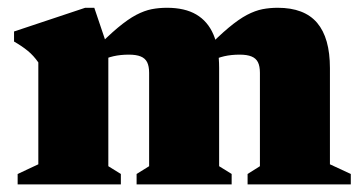

<svg xmlns="http://www.w3.org/2000/svg" viewBox="-20 -486 956 506"><path d="M265.5 -356V-48L298.5 -27.5V0H26.5V-27.5L81 -53V-321.5Q68.5 -339.5 53.2 -352Q38 -364.5 17 -376.5V-403L204.5 -465.5H228.5ZM557.5 -307V-48L590.5 -27.5V0H340V-27.5L373 -48V-294Q373 -311.5 367.8 -322Q362.5 -332.5 350.8 -337.2Q339 -342 319.5 -342Q297.5 -342 279 -337.8Q260.5 -333.5 244.5 -325L226.5 -352.5Q263.5 -390.5 290.5 -413Q317.5 -435.5 339 -446.8Q360.5 -458 379.8 -461.8Q399 -465.5 420 -465.5Q467 -465.5 497.2 -447.8Q527.5 -430 542.5 -395Q557.5 -360 557.5 -307ZM849.5 -306.5V-53L904.5 -27.5V0H632.5V-27.5L665 -48V-294Q665 -311.5 659.8 -322Q654.5 -332.5 642.8 -337.2Q631 -342 611.5 -342Q589.5 -342 571 -337.8Q552.5 -333.5 536.5 -325L518.5 -352.5Q555.5 -390.5 582.5 -413Q609.5 -435.5 631 -446.8Q652.5 -458 671.8 -461.8Q691 -465.5 712 -465.5Q782 -465.5 815.8 -425.8Q849.5 -386 849.5 -306.5Z"/></svg>

Font: Newsreader 16pt 16pt ExtraBold
Style: Regular
Weight: 800
Version: Version 1.003